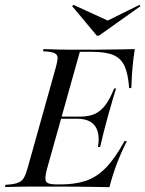

<svg xmlns="http://www.w3.org/2000/svg" viewBox="-43 -774 600 794"><path d="M89.5 -2.4Q66.1 -2.4 44.8 -2Q23.4 -1.6 6 -1.2Q-11.3 -0.8 -22.6 -0.8L-20.2 -9.7L-1.6 -11.3Q21.8 -13.7 35.1 -19.8Q48.4 -25.8 56 -39.1Q63.7 -52.4 71 -78.2L187.1 -492.7Q194.4 -518.5 195.2 -531.9Q196 -545.2 186.7 -551.6Q177.4 -558.1 154.8 -560.5L134.7 -562.1L137.1 -571Q149.2 -571 166.1 -570.2Q183.1 -569.4 204.8 -569Q226.6 -568.5 250.8 -568.5H248.4H345.2Q366.1 -568.5 396 -569Q425.8 -569.4 457.3 -569.8Q488.7 -570.2 514.5 -571Q508.9 -537.1 505.2 -497.6Q501.6 -458.1 500 -409.7H491.1Q487.1 -466.9 472.6 -499.6Q458.1 -532.3 426.6 -546Q395.2 -559.7 337.1 -559.7H287.1L150.8 -73.4Q140.3 -33.9 148 -22.6Q155.6 -11.3 191.1 -11.3H207.3Q266.9 -11.3 311.7 -26.2Q356.5 -41.1 394.4 -79.8Q432.3 -118.5 471.8 -190.3H481.5Q455.6 -138.7 438.3 -91.9Q421 -45.2 409.7 0Q370.2 -0.8 339.5 -1.2Q308.9 -1.6 277.4 -2Q246 -2.4 202.4 -2.4H94.4ZM183.9 -283.1 186.3 -291.9H353.2L351.6 -283.1ZM362.1 -166.1Q368.5 -204 360.9 -230.2Q353.2 -256.5 331.9 -269.8Q310.5 -283.1 273.4 -283.1L290.3 -291.9Q325 -291.9 349.6 -303.2Q374.2 -314.5 393.1 -339.9Q412.1 -365.3 429 -408.1H437.1Q421.8 -359.7 414.9 -333.9Q408.1 -308.1 401.6 -287.1Q393.5 -258.1 387.1 -232.3Q380.6 -206.5 371 -166.1ZM533.9 -754 537.9 -748.4 366.1 -626.6H357.3L255.6 -748.4L260.5 -754L415.3 -683.1L379 -677.4Z"/></svg>

Font: Playfair 144pt SemiCondensed
Style: Italic
Weight: 400
Width: 4
Italic angle: -15.6°
Designer: Claus Eggers Sørensen
Foundry: Claus Eggers Sørensen
Version: Version 2.203